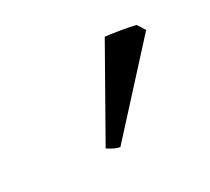

<svg xmlns="http://www.w3.org/2000/svg" viewBox="-60 -821 439 401"><g transform="rotate(-30 159.5 -620.0)"><path d="M134 -512Q125 -514 118.5 -517.5Q112 -521 106 -525L221 -728Q232 -727 256 -723Q280 -719 291 -716L303 -697Z"/></g></svg>

Font: ChillKai
Style: Regular
Weight: 400
Designer: ChillType
Foundry: 寒蝉字型
Version: Version 2.000